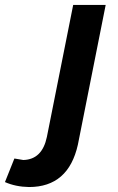

<svg xmlns="http://www.w3.org/2000/svg" viewBox="-164 -555 474 774"><path d="M-47 199Q-101 198 -144 179L-106 84L-70 90Q6 88 25 -3L131 -535H262L150 28Q112 199 -47 199Z"/></svg>

Font: Argentum Sans Medium
Style: Italic
Weight: 500
Italic angle: -11°
Designer: Julieta Ulanovsky (font), Cristiano Sobral (main changes and remaster)
Foundry: Julieta Ulanovsky (font), Cristiano Sobral (main changes and remaster)
Version: Version 2.007;June 15, 2022;FontCreator 14.0.0.2814 64-bit; 